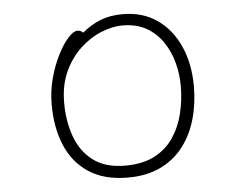

<svg xmlns="http://www.w3.org/2000/svg" viewBox="-51 -775 1103 855"><g transform="rotate(-5 500.0 -347.5)"><path d="M345 -644Q381 -675 425 -693Q469 -711 527 -711Q616 -711 680.5 -666Q745 -621 780 -542.5Q815 -464 815 -363Q815 -286 795.5 -217.5Q776 -149 736 -96.5Q696 -44 634 -14Q572 16 488 16Q381 16 312 -30Q243 -76 210 -155.5Q177 -235 177 -337Q177 -398 192.5 -455Q208 -512 231 -557Q254 -602 278 -628.5Q302 -655 319 -655Q327 -655 334 -652Q341 -649 345 -644ZM480 -38Q558 -38 611 -65.5Q664 -93 696 -140.5Q728 -188 742.5 -247.5Q757 -307 757 -371Q757 -423 743.5 -474Q730 -525 701.5 -567.5Q673 -610 628.5 -635.5Q584 -661 521 -661Q477 -661 427 -641Q377 -621 333 -580.5Q289 -540 261 -480Q233 -420 233 -339Q233 -259 257.5 -190Q282 -121 336.5 -79.5Q391 -38 480 -38Z"/></g></svg>

Font: Moon Stars Kai HW Light
Style: Regular
Weight: 300
Designer: GuiWonder
Version: Version 1.101